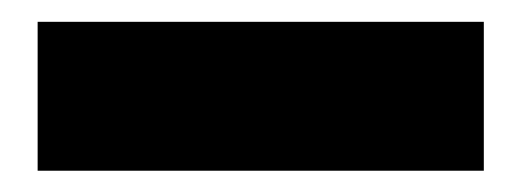

<svg xmlns="http://www.w3.org/2000/svg" viewBox="-20 -7 478 176"><path d="M14.5 149.5V13H423.5V149.5Z"/></svg>

Font: Anek Telugu ExtraBold
Style: Regular
Weight: 800
Designer: Omkar Bhoir (Telugu), Yesha Goshar (Latin)
Foundry: Ek Type
Version: Version 1.003